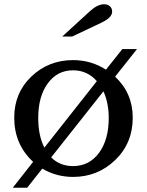

<svg xmlns="http://www.w3.org/2000/svg" viewBox="-20 -823 691 904"><path d="M324 -540Q409 -540 479 -495L556 -592H625L522 -462Q605 -384 605 -269Q605 -149 522.5 -69.5Q440 10 324 10Q246 10 179 -29L108 61H40L136 -61Q47 -143 47 -269Q47 -386 128 -463Q209 -540 324 -540ZM324 -492Q250 -492 205 -430.5Q160 -369 160 -268Q160 -184 189 -128L436 -441Q391 -492 324 -492ZM492 -268Q492 -338 467 -393L221 -82Q262 -41 324 -41Q400 -41 446 -103Q492 -165 492 -268ZM320 -651H273L403 -770Q439 -803 470 -803Q487 -803 497.5 -793.5Q508 -784 508 -768Q508 -740 457 -716Z"/></svg>

Font: Libre Baskerville
Style: Regular
Weight: 400
Designer: Pablo Impallari, Rodrigo Fuenzalida
Foundry: Pablo Impallari, Rodrigo Fuenzalida
Version: Version 1.000